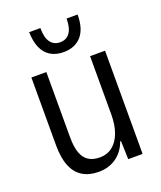

<svg xmlns="http://www.w3.org/2000/svg" viewBox="-137 -819 769 916"><g transform="rotate(-20 247.0 -361.0)"><path d="M206 9Q158 9 124.5 -11.5Q91 -32 74 -74Q57 -116 57 -179V-524H133V-193Q133 -144 144 -113.5Q155 -83 177.5 -68.5Q200 -54 234 -54Q273 -54 300 -76Q327 -98 341 -137Q355 -176 355 -228V-524H431V0H358L355 -93H351Q334 -45 296 -18Q258 9 206 9ZM244 -585Q205 -585 177.5 -602Q150 -619 136 -651.5Q122 -684 121 -731H178Q178 -682 195.5 -658.5Q213 -635 244 -635Q277 -635 294 -659.5Q311 -684 311 -731H367Q367 -659 334.5 -622Q302 -585 244 -585Z"/></g></svg>

Font: Mona Sans SemiCondensed
Style: Regular
Weight: 400
Width: 4
Designer: Deni Anggara
Foundry: GitHub
Version: Version 2.000